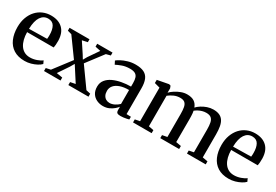

<svg xmlns="http://www.w3.org/2000/svg" viewBox="34 -1287 2928 2036"><g transform="rotate(30 1497.5 -268.5)"><path d="M267.5 11Q186.5 11 132.5 -23.2Q78.5 -57.5 51.5 -119.5Q24.5 -181.5 24.5 -263.5Q24.5 -329.5 44 -382.2Q63.5 -435 97.5 -472Q131.5 -509 177 -528.5Q222.5 -548 274.5 -548Q366.5 -548 418 -498.2Q469.5 -448.5 472 -355Q472 -324.5 470.5 -303.5Q469 -282.5 465.5 -267.5H140Q140.5 -220 150.5 -180.2Q160.5 -140.5 180 -111.2Q199.5 -82 229 -65.8Q258.5 -49.5 298.5 -49.5Q338.5 -49.5 379 -63.8Q419.5 -78 441.5 -96L458 -60.5Q441 -42.5 411 -26.2Q381 -10 343.8 0.5Q306.5 11 267.5 11ZM140 -308 359.5 -312Q361 -322.5 361.5 -334.8Q362 -347 362 -358Q362 -425 339.5 -464.5Q317 -504 263.5 -504Q236 -504 213.8 -491.8Q191.5 -479.5 175.2 -455.2Q159 -431 150 -394.2Q141 -357.5 140 -308Z M558 -49 718.5 -259.5 557 -483 507 -497V-532.5H751V-497L686 -483L767.5 -359.5L798 -310L824.5 -356.5L911.5 -483L845.5 -497V-532.5H1033V-497L979.5 -483L826.5 -281.5L993 -48.5L1046 -36.5V0H799.5V-36.5L861.5 -49L781 -174L746 -228.5L716 -177L630 -49L703.5 -36.5V0H501.5V-36.5Z M1226 10Q1185.5 10 1150 -6.5Q1114.5 -23 1093 -56.2Q1071.5 -89.5 1071.5 -139.5Q1071.5 -188 1098.8 -222Q1126 -256 1171.2 -277Q1216.5 -298 1271.8 -308Q1327 -318 1383.5 -318.5V-361.5Q1383.5 -401 1374.8 -426.8Q1366 -452.5 1343.8 -465Q1321.5 -477.5 1281 -477.5Q1227 -477.5 1185.2 -462Q1143.5 -446.5 1117.5 -432.5L1097 -472.5Q1110.5 -484.5 1142.2 -501.8Q1174 -519 1217.8 -532.2Q1261.5 -545.5 1311.5 -545.5Q1375.5 -545.5 1414.5 -525.8Q1453.5 -506 1470.8 -464.2Q1488 -422.5 1488 -358V-42L1542 -40.5V-7Q1531 -4 1514.2 -0.5Q1497.5 3 1478.2 5.5Q1459 8 1441 8Q1414 8 1401.2 -0.2Q1388.5 -8.5 1388.5 -36.5V-74.5Q1377.5 -59.5 1354.8 -39.5Q1332 -19.5 1299.5 -4.8Q1267 10 1226 10ZM1271.5 -53.5Q1300 -53.5 1330 -68.2Q1360 -83 1383.5 -106V-276.5Q1319.5 -276.5 1275.2 -260.8Q1231 -245 1207.8 -217.5Q1184.5 -190 1184.5 -153Q1184.5 -120 1196 -98Q1207.5 -76 1227.2 -64.8Q1247 -53.5 1271.5 -53.5Z M1591.5 0V-37L1650 -48.5V-459.5L1583.5 -477.5V-516.5L1720.5 -542.5L1741 -536.5L1751.5 -509L1751 -456Q1770.5 -477 1802 -497.5Q1833.5 -518 1870 -531.5Q1906.5 -545 1942 -545Q1996 -545 2028.2 -524.5Q2060.5 -504 2076 -461.5Q2094 -481.5 2124 -500.8Q2154 -520 2190.2 -532.5Q2226.5 -545 2263.5 -545Q2308 -545 2337.8 -531.5Q2367.5 -518 2385 -491.5Q2402.5 -465 2410 -424.8Q2417.5 -384.5 2417.5 -330.5V-48.5L2481.5 -37V0H2252V-37L2309.5 -48.5V-327.5Q2309.5 -376 2302.5 -409.5Q2295.5 -443 2275.2 -460Q2255 -477 2215 -477Q2189.5 -477 2166 -470.2Q2142.5 -463.5 2122.2 -452.5Q2102 -441.5 2085.5 -428.5Q2088.5 -416.5 2090 -401Q2091.5 -385.5 2092.2 -368Q2093 -350.5 2093 -332L2092.5 -48.5L2156 -37V0H1925V-37L1984.5 -48.5V-329Q1984.5 -377.5 1978.2 -410.2Q1972 -443 1953.2 -459.8Q1934.5 -476.5 1896 -476.5Q1856 -476.5 1820.8 -460.5Q1785.5 -444.5 1758 -422.5V-48.5L1819.5 -37V0Z M2766 11Q2685 11 2631 -23.2Q2577 -57.5 2550 -119.5Q2523 -181.5 2523 -263.5Q2523 -329.5 2542.5 -382.2Q2562 -435 2596 -472Q2630 -509 2675.5 -528.5Q2721 -548 2773 -548Q2865 -548 2916.5 -498.2Q2968 -448.5 2970.5 -355Q2970.5 -324.5 2969 -303.5Q2967.5 -282.5 2964 -267.5H2638.5Q2639 -220 2649 -180.2Q2659 -140.5 2678.5 -111.2Q2698 -82 2727.5 -65.8Q2757 -49.5 2797 -49.5Q2837 -49.5 2877.5 -63.8Q2918 -78 2940 -96L2956.5 -60.5Q2939.5 -42.5 2909.5 -26.2Q2879.5 -10 2842.2 0.5Q2805 11 2766 11ZM2638.5 -308 2858 -312Q2859.5 -322.5 2860 -334.8Q2860.5 -347 2860.5 -358Q2860.5 -425 2838 -464.5Q2815.5 -504 2762 -504Q2734.5 -504 2712.2 -491.8Q2690 -479.5 2673.8 -455.2Q2657.5 -431 2648.5 -394.2Q2639.5 -357.5 2638.5 -308Z"/></g></svg>

Font: Merriweather 72pt Medium
Style: Regular
Weight: 500
Version: Version 2.100